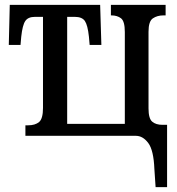

<svg xmlns="http://www.w3.org/2000/svg" viewBox="-20 -556 723 786"><path d="M612 136Q609 59 587 29.5Q565 0 536 0H84V-43H95Q124 -43 140 -56.5Q156 -70 156 -114V-487H123Q95 -487 83.5 -470Q72 -453 67 -406L64 -372H16L20 -536H390L395 -372H347L344 -406Q339 -453 327.5 -470Q316 -487 286 -487H255V-49H491V-425Q491 -469 475.5 -481Q460 -493 436 -493H434V-536H658V-493H649Q624 -493 606 -481Q588 -469 588 -426V-112Q588 -71 603 -58Q618 -45 645 -45H664V210H617Z"/></svg>

Font: Noto Serif ExtraCondensed Medium
Style: Regular
Weight: 500
Width: 2
Designer: Monotype Design Team
Foundry: Monotype Imaging Inc.
Version: Version 2.015